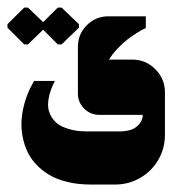

<svg xmlns="http://www.w3.org/2000/svg" viewBox="-20 -389 492 506"><path d="M53.7 -272 93.7 -310.7 132.3 -272H142.3L188 -316V-325.3L142.3 -369H132.3L93.7 -330.7L53.7 -369H43.7L-0.3 -325.3V-316L43.7 -272ZM219 97.3H283.7Q319.3 97.3 349.5 79.8Q379.7 62.3 397.2 32.2Q414.7 2 414.7 -33.7V-145.7Q414.7 -181.3 389.3 -206.7Q364 -232 328.3 -232H267.3Q277 -247.7 290.5 -261.8Q304 -276 316.3 -285.3Q328.7 -294.7 339.8 -301.7Q351 -308.7 357.7 -312L364.3 -315V-346H265.7Q232.3 -346 208.8 -322.5Q185.3 -299 185.3 -265.7V-142.7Q185.3 -119.3 201.8 -102.8Q218.3 -86.3 242 -86.3H356.3Q356 -69.3 341 -56Q326 -42.7 294.3 -42.7H207Q190 -42.7 174.8 -45.7Q159.7 -48.7 145.5 -54.8Q131.3 -61 122.2 -71.8Q113 -82.7 108.8 -96.8Q104.7 -111 108.5 -131.3Q112.3 -151.7 124.7 -175.7H70Q57 -154.3 49 -131Q41 -107.7 38 -84.5Q35 -61.3 38 -38.8Q41 -16.3 49.2 3.8Q57.3 24 72.5 41.2Q87.7 58.3 108 70.8Q128.3 83.3 156.7 90.3Q185 97.3 219 97.3Z"/></svg>

Font: Jomhuria
Style: Regular
Weight: 400
Designer: Arabic design by Kourosh Beigpour, Latin design by Eben Sorkin, engineering by Lasse Fister and Khaled Hosney
Version: Version 1.0000